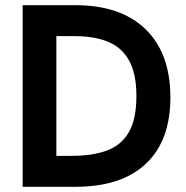

<svg xmlns="http://www.w3.org/2000/svg" viewBox="-20 -717 714 737"><path d="M67 0V-697H270.2Q443.6 -697 538.8 -604.8Q634 -512.6 634 -343Q634 -177 540.1 -88.5Q446.2 0 269.2 0ZM196.4 -118.8H256.4Q334.6 -118.8 389.9 -139Q445.2 -159.2 474.4 -209.3Q503.6 -259.4 503.6 -347.8Q503.6 -434.4 475.3 -484.9Q447 -535.4 394.3 -556.8Q341.6 -578.2 268 -578.2H196.4Z"/></svg>

Font: Hanken Grotesk
Style: Regular
Weight: 400
Designer: Alfredo Marco Pradil
Foundry: Hanken Design Co.
Version: Version 3.013